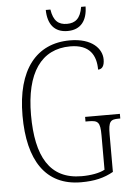

<svg xmlns="http://www.w3.org/2000/svg" viewBox="-60 -935 679 990"><g transform="rotate(-5 279.5 -440.5)"><path d="M318 -773C387 -773 420 -819 421 -891H398C388 -831 361 -810 318 -810C274 -810 248 -832 239 -891H215C216 -818 249 -773 318 -773ZM320 10C389 10 439 -2 487 -29V-221C487 -291 498 -300 541 -300H549V-324H369V-300H384C434 -300 445 -291 445 -222V-44C418 -29 373 -21 325 -21C159 -21 92 -144 92 -358C92 -576 174 -693 324 -693C425 -693 457 -635 457 -561C477 -561 490 -576 490 -611C490 -666 440 -724 325 -724C151 -724 48 -596 48 -358C48 -128 135 10 320 10Z"/></g></svg>

Font: Noto Serif Georgian Condensed ExtraLight
Style: Regular
Weight: 200
Width: 3
Designer: Monotype Design Team, Akaki Razmadze
Foundry: Google LLC
Version: Version 2.003